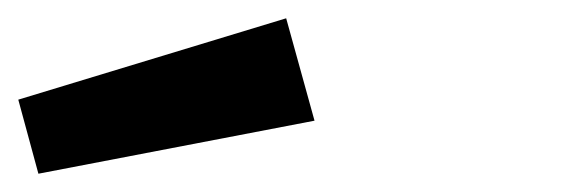

<svg xmlns="http://www.w3.org/2000/svg" viewBox="-20 -836 640 210"><path d="M22 -646 0 -727 293 -816 324 -704Z"/></svg>

Font: Ruda SemiBold
Style: Bold
Weight: 900
Designer: Mariela Monsalve and Angelina Sanchez
Foundry: Mariela Monsalve and Angelina Sanchez
Version: Version 2.000